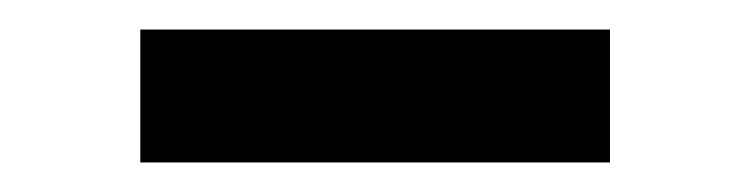

<svg xmlns="http://www.w3.org/2000/svg" viewBox="-20 -347 508 130"><path d="M75 -237V-327H393V-237Z"/></svg>

Font: Encode Sans SemiExpanded Medium
Style: Regular
Weight: 500
Width: 6
Designer: Multiple Designers
Foundry: Impallari Type
Version: Version 3.002